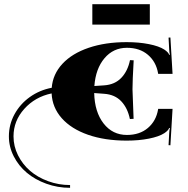

<svg xmlns="http://www.w3.org/2000/svg" viewBox="-20 -658 884 905"><path d="M686.2 -542H415.2V-638.1H686.2ZM223.8 -244.3Q229 -308.6 274.3 -357.3Q319.5 -406 397.9 -432.7Q476.4 -459.4 576.9 -459.4Q634.6 -459.4 682 -450Q729.5 -440.6 754.4 -424.4Q773.6 -411.7 777.5 -399.5L781 -400.3Q778 -410.8 777.5 -424.8L774.5 -480.8L783.2 -481.2L793.3 -309.9H725.5L725.1 -312.5Q715.9 -366.7 677.2 -399.7Q638.5 -432.7 578.2 -432.7Q514 -432.7 472.5 -383.5Q430.9 -334.4 424.8 -252.6L471.2 -255.7Q521.4 -259.2 551.8 -291.1Q582.2 -323 592.7 -374.6L610.1 -373.7Q604.5 -276.7 604.5 -237.3L609.7 -97.9L592.2 -97Q581.7 -148.6 551.6 -180.5Q521.4 -212.4 471.2 -215.9L424 -219.4Q426.1 -130.2 468.3 -76Q510.5 -21.9 578.2 -21.9Q638.5 -21.9 677.2 -54.9Q715.9 -87.8 725.1 -142L725.5 -144.7H793.3L783.2 26.7L774.5 26.2L777.5 -29.7Q778 -43.7 781 -54.2L777.5 -55.1Q773.6 -42.8 754.4 -30.2Q729.5 -14 682 -4.6Q634.6 4.8 576.9 4.8Q474.2 4.8 395.1 -22.7Q316 -50.3 271.2 -100.7Q226.4 -151.2 223.3 -217.7Q145.5 -201.5 94.6 -144.9Q43.7 -88.3 43.7 -15.3Q43.7 31.5 64.9 73.9Q86.1 116.3 121.7 147.1Q157.3 177.9 206.7 196Q256.1 214.2 310.3 214.2V227.3Q251.7 227.3 198.4 208Q145.1 188.8 106.4 156.2Q67.7 123.7 44.8 78.9Q21.9 34.1 21.9 -15.3Q21.9 -70.8 48.3 -119.3Q74.7 -167.8 120.6 -200.6Q166.5 -233.4 223.8 -244.3Z"/></svg>

Font: Wabroye
Style: Medium
Weight: 500
Designer: gluk
Foundry: gluk
Version: Version 0.14